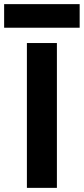

<svg xmlns="http://www.w3.org/2000/svg" viewBox="-54 -908 405 928"><path d="M-34 -774V-888H331V-774ZM76 -700H221V0H76Z"/></svg>

Font: Jost* Semi
Style: Regular
Weight: 600
Version: Version 3.7